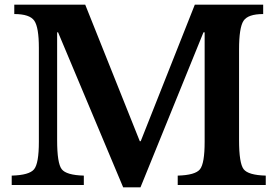

<svg xmlns="http://www.w3.org/2000/svg" viewBox="-20 -790 1185 820"><path d="M577 -187H581L812 -770H1104V-730Q1039 -730 1020 -701Q1001 -672 1001 -579V-191Q1001 -93 1020.5 -67.5Q1040 -42 1115 -40V0H739V-40Q814 -42 834 -67Q854 -92 854 -184V-652H849L580 10H506L228 -652H224V-191Q224 -93 243.5 -67.5Q263 -42 338 -40V0H30V-40Q105 -42 125.5 -67Q146 -92 146 -184V-586Q146 -673 126.5 -701.5Q107 -730 41 -730V-770H344Z"/></svg>

Font: Libre Baskerville
Style: Bold
Weight: 700
Designer: Pablo Impallari, Rodrigo Fuenzalida
Foundry: Pablo Impallari, Rodrigo Fuenzalida
Version: Version 1.000